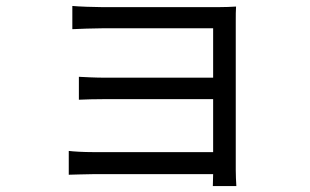

<svg xmlns="http://www.w3.org/2000/svg" viewBox="-20 -569 1040 645"><path d="M211 -62V18C227 18 262 16 294 16H696L695 56H774C773 42 772 18 772 2C772 -83 772 -460 772 -496C772 -515 772 -536 773 -547C760 -546 734 -545 712 -545C630 -545 381 -545 325 -545C299 -545 242 -547 223 -549V-471C241 -472 299 -474 325 -474C380 -474 662 -474 696 -474V-308H334C300 -308 264 -310 245 -311V-234C265 -235 300 -236 335 -236H696V-58H293C259 -58 227 -60 211 -62Z"/></svg>

Font: GenYoGothic2 TW R
Style: Regular
Weight: 400
Version: Version 2.100;PS 2.1;hotconv 16.6.51;makeotf.lib2.5.65220 DE